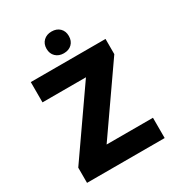

<svg xmlns="http://www.w3.org/2000/svg" viewBox="-207 -1019 1059 1148"><g transform="rotate(-30 323.0 -445.0)"><path d="M55 -105 365 -550H65V-690H581V-585L271 -140H591V0H55ZM246 -815Q246 -849 267.5 -869.5Q289 -890 323 -890Q358 -890 379 -869.5Q400 -849 400 -815Q400 -781 379 -760.5Q358 -740 323 -740Q289 -740 267.5 -760.5Q246 -781 246 -815Z"/></g></svg>

Font: Radio Canada
Style: Bold
Weight: 700
Designer: Charles Daoud, Etienne Aubert Bonn, Alexandre Saumier Demers, Jacques Le Bailly
Foundry: Radio-Canada
Version: Version 2.104; ttfautohint (v1.8.4.7-5d5b);gftools[0.9.28.de